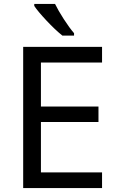

<svg xmlns="http://www.w3.org/2000/svg" viewBox="-20 -951 596 971"><path d="M496.1 0H97.2V-713.9H496.1V-634.8H187V-412.1H478V-334H187V-79.1H496.1ZM354.5 -771H295.4Q258.8 -800.3 215.1 -846.9Q171.4 -893.6 153.3 -920.9V-931.2H258.3Q273.9 -898.9 302.7 -854.2Q331.5 -809.6 354.5 -783.2Z"/></svg>

Font: NotoSans
Style: Regular
Weight: 400
Designer: Monotype Design team
Foundry: Monotype Imaging Inc.
Version: Version 1.04